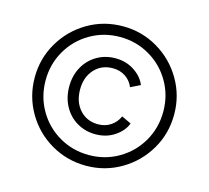

<svg xmlns="http://www.w3.org/2000/svg" viewBox="-109 -884 1113 1023"><g transform="rotate(15 447.5 -372.5)"><path d="M63 -373Q63 -477 114.5 -565Q166 -653 254 -705Q342 -757 448 -757Q553 -757 641 -705Q729 -653 780.5 -565Q832 -477 832 -373Q832 -267 780 -179Q728 -91 640 -39.5Q552 12 448 12Q343 12 254.5 -39.5Q166 -91 114.5 -179.5Q63 -268 63 -373ZM448 -47Q537 -47 611.5 -90.5Q686 -134 729 -208.5Q772 -283 772 -373Q772 -462 729 -536.5Q686 -611 611.5 -654.5Q537 -698 448 -698Q358 -698 283.5 -654.5Q209 -611 166 -536.5Q123 -462 123 -373Q123 -283 166 -208.5Q209 -134 283.5 -90.5Q358 -47 448 -47ZM453 -582Q513 -582 558.5 -551.5Q604 -521 620 -479L567 -453Q554 -486 524 -506.5Q494 -527 453 -527Q391 -527 352 -484Q313 -441 313 -373Q313 -304 352 -261Q391 -218 453 -218Q493 -218 523 -238.5Q553 -259 567 -292L620 -267Q604 -224 558.5 -193.5Q513 -163 453 -163Q397 -163 351 -190Q305 -217 279 -265Q253 -313 253 -373Q253 -433 279 -480.5Q305 -528 351 -555Q397 -582 453 -582Z"/></g></svg>

Font: Evergrow Sans
Style: Light
Weight: 300
Foundry: 10Web
Version: Version 1.000